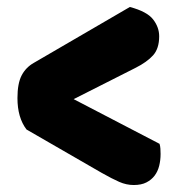

<svg xmlns="http://www.w3.org/2000/svg" viewBox="-20 -534 511 550"><path d="M437 -122Q439 -116 439.5 -108Q440 -100 440 -93Q440 -75 436 -59Q432 -43 423 -31Q414 -19 399.5 -11.5Q385 -4 363 -4Q342 -4 321.5 -13Q301 -22 271 -39L56 -163Q30 -197 30 -253Q30 -295 42 -318Q54 -341 77 -354L352 -514Q401 -501 418.5 -478.5Q436 -456 436 -430Q436 -395 418.5 -375.5Q401 -356 367 -339L191 -250Z"/></svg>

Font: Baloo Bhai
Style: Regular
Weight: 400
Designer: Supriya Tembe, Noopur Datye and Ek Type
Foundry: Ek Type
Version: Version 1.443;PS 1.000;hotconv 16.6.51;makeotf.lib2.5.65220;